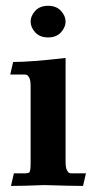

<svg xmlns="http://www.w3.org/2000/svg" viewBox="-20 -628 319 649"><path d="M260.7 0.5Q222.7 0.5 129.4 -2.4Q60.1 0.5 17.1 0.5L26.9 -42H62.5Q74.7 -42 79.1 -45.4Q83.5 -48.8 83.5 -76.7V-335.4Q83.5 -357.4 78.9 -365.5Q74.2 -373.5 70.8 -374.8Q67.4 -376 62.5 -376H14.6L24.4 -418.5Q84.5 -418.5 201.7 -432.1V-82.5Q201.7 -60.5 206.3 -52.5Q210.9 -44.4 214.4 -43.2Q217.8 -42 222.7 -42H270.5ZM142.6 -501.5Q114.7 -501.5 99.1 -518.6Q83.5 -535.6 83.5 -555.2Q83.5 -574.2 99.1 -591.3Q114.7 -608.4 142.6 -608.4Q170.4 -608.4 186 -591.3Q201.7 -574.2 201.7 -555.2Q201.7 -535.6 186 -518.6Q170.4 -501.5 142.6 -501.5Z"/></svg>

Font: Quaaykop
Style: Bold
Weight: 700
Designer: Tup Wanders
Foundry: Free font, DO NOT SELL
Version: Version 1.00;July 31, 2023;FontCreator 11.5.0.2430 64-bit